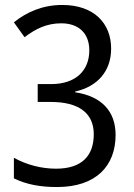

<svg xmlns="http://www.w3.org/2000/svg" viewBox="-20 -744 540 774"><path d="M210 10C368 10 446 -76 446 -200C446 -296 389 -356 283 -372V-375C373 -395 428 -457 428 -548C428 -650 359 -724 231 -724C151 -724 87 -695 36 -654L79 -594C124 -628 168 -650 227 -650C297 -650 340 -610 340 -541C340 -461 287 -405 186 -405H132V-333H185C295 -333 358 -290 358 -203C358 -117 311 -64 206 -64C148 -64 88 -79 36 -108V-25C87 0 143 10 210 10Z"/></svg>

Font: Noto Sans Bengali UI SemiCondensed
Style: Regular
Weight: 400
Width: 4
Designer: Jelle Bosma - Monotype Design Team
Foundry: Monotype Imaging Inc.
Version: Version 2.003